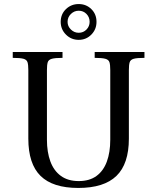

<svg xmlns="http://www.w3.org/2000/svg" viewBox="-20 -917 774 949"><path d="M367 12Q241 12 180.5 -47.5Q120 -107 120 -232V-571Q120 -597 116 -609.5Q112 -622 96 -626.5Q80 -631 43 -631V-660H289V-631Q253 -631 236.5 -626.5Q220 -622 216 -609.5Q212 -597 212 -571V-226Q212 -165 229 -119Q246 -73 281 -47.5Q316 -22 369 -22Q422 -22 456.5 -47Q491 -72 508 -118Q525 -164 525 -226V-571Q525 -597 521 -609.5Q517 -622 500.5 -626.5Q484 -631 448 -631V-660H694V-631Q657 -631 641 -626.5Q625 -622 621 -609.5Q617 -597 617 -571V-232Q617 -107 555.5 -47.5Q494 12 367 12ZM369 -720Q332 -720 306 -746Q280 -772 280 -809Q280 -847 306 -872Q332 -897 369 -897Q406 -897 431.5 -872Q457 -847 457 -809Q457 -772 431.5 -746Q406 -720 369 -720ZM369 -755Q392 -755 407.5 -771Q423 -787 423 -809Q423 -832 407.5 -848Q392 -864 369 -864Q347 -864 330.5 -848Q314 -832 314 -809Q314 -787 330.5 -771Q347 -755 369 -755Z"/></svg>

Font: Frank Ruhl Libre
Style: Regular
Weight: 400
Designer: Yanek Iontef
Foundry: Fontef
Version: Version 6.004